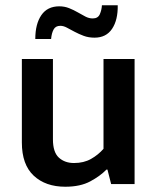

<svg xmlns="http://www.w3.org/2000/svg" viewBox="-20 -699 594 729"><path d="M373 -475H491V0H402L388 -55H384Q361 -31 323 -10.5Q285 10 228 10Q153 10 108 -32Q63 -74 63 -158V-475H181V-170Q181 -121 203.5 -100.5Q226 -80 261 -80Q298 -80 325.5 -95.5Q353 -111 373 -134ZM114 -551Q114 -608 137 -641.5Q160 -675 205 -675Q225 -675 242.5 -668Q260 -661 275.5 -652Q291 -643 304.5 -636Q318 -629 332 -629Q352 -629 359 -645Q366 -661 367 -679H427Q428 -623 405.5 -589.5Q383 -556 339 -556Q316 -556 297.5 -563Q279 -570 263 -578.5Q247 -587 234 -594Q221 -601 209 -601Q191 -601 183.5 -587Q176 -573 174 -551Z"/></svg>

Font: Mukta Vaani SemiBold
Style: Regular
Weight: 600
Designer: Noopur Datye, Girish Dalvi, Yashodeep Gholap, Pallavi Karambelkar
Foundry: Ek Type
Version: Version 2.538;PS 1.000;hotconv 16.6.51;makeotf.lib2.5.65220;